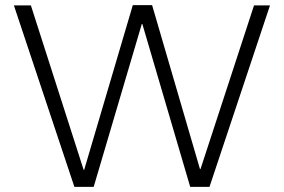

<svg xmlns="http://www.w3.org/2000/svg" viewBox="-20 -721 1103 746"><path d="M269 5 34 -700H100L305 -61H307L496 -701H571L757 -64H759L967 -700H1029L794 5H719L533 -628H531L344 5Z"/></svg>

Font: REM Medium ExtraLight
Style: Regular
Weight: 250
Version: Version 1.005;gftools[0.9.28]